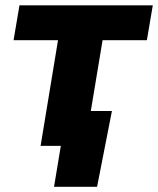

<svg xmlns="http://www.w3.org/2000/svg" viewBox="-20 -556 602 732"><path d="M134.8 0 201.2 -402.8H31.7L54.2 -535.6H562.5L540 -402.8H371.1L304.2 0ZM186 156.2 211.9 0H167.5L189.5 -132.8H406.7L350.1 156.2Z"/></svg>

Font: Inter 20pt ExtraBold
Style: Italic
Weight: 800
Italic angle: -9.3988°
Version: Version 4.001;git-66647c0bb